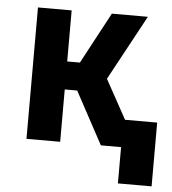

<svg xmlns="http://www.w3.org/2000/svg" viewBox="-49 -553 661 738"><g transform="rotate(5 281.5 -184.0)"><path d="M68 0H198V-202H246L355 0H433V140H563V-106H439L356 -257L492 -508H353L247 -310H198V-507H68Z"/></g></svg>

Font: Finlandica SemiBold
Style: Regular
Weight: 600
Designer: Niklas Ekholm, Juho Hiilivirta, Jaakko Suomalainen
Foundry: Helsinki Type Studio
Version: Version 2.000;Glyphs 3.2 (3202)